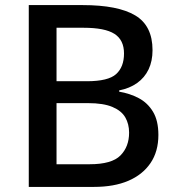

<svg xmlns="http://www.w3.org/2000/svg" viewBox="-20 -734 694 754"><path d="M93 0V-714H305Q443 -714 511 -673.5Q579 -633 579 -537Q579 -494 563.5 -461.5Q548 -429 518.5 -408Q489 -387 448 -379V-374Q490 -367 525 -348.5Q560 -330 581 -295Q602 -260 602 -204Q602 -139 571 -93.5Q540 -48 484 -24Q428 0 349 0ZM202 -89H332Q419 -89 453 -123.5Q487 -158 487 -213Q487 -247 472 -273Q457 -299 421.5 -314Q386 -329 326 -329H202ZM202 -415H321Q405 -415 436 -443Q467 -471 467 -524Q467 -577 429.5 -601Q392 -625 308 -625H202Z"/></svg>

Font: Noto Sans Symbols Medium
Style: Regular
Weight: 500
Version: Version 2.002